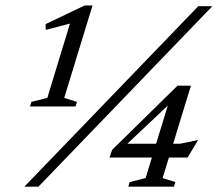

<svg xmlns="http://www.w3.org/2000/svg" viewBox="-20 -696 812 716"><path d="M156.5 -331 252 -644.5 258 -612.5 150.5 -584.5 150 -606 295.5 -675.5H325L219.5 -331L267 -316L261.5 -299H92L97 -316ZM71 0 719.5 -673H772L123.5 0ZM619 -345.5 642 -336.5 438.5 -144.5 436.5 -160H652L719 -174L679.5 -108.5H388.5L398 -137L642 -376.5H692L586.5 -32L634 -17L628.5 0H458.5L463.5 -17L523 -32Z"/></svg>

Font: Newsreader 17pt
Style: Italic
Weight: 400
Italic angle: -17°
Version: Version 1.003